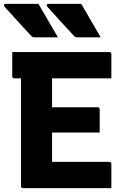

<svg xmlns="http://www.w3.org/2000/svg" viewBox="-33 -968 653 988"><path d="M165 -948Q191 -902 215 -862Q239 -822 265 -776H145Q135 -776 129 -782Q102 -811 84 -830.5Q66 -850 52 -865.5Q38 -881 23.5 -897Q9 -913 -10 -934Q-14 -939 -12 -943.5Q-10 -948 -4 -948ZM385 -948Q411 -902 435 -862Q459 -822 485 -776H365Q355 -776 349 -782Q322 -811 304 -830.5Q286 -850 272 -865.5Q258 -881 243.5 -897Q229 -913 210 -934Q206 -939 208 -943.5Q210 -948 216 -948ZM86 0Q75 0 75 -11V-565H41Q30 -565 30 -576V-700H529Q540 -700 540 -689V-565H235V-416H469Q480 -416 480 -405V-286H235V-135H529Q540 -135 540 -124V0Z"/></svg>

Font: Recursive Mn Lnr St XBd
Style: Regular
Weight: 800
Monospace: yes
Version: Version 1.079;hotconv 1.0.112;makeotfexe 2.5.65598; ttfautoh